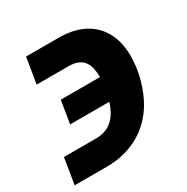

<svg xmlns="http://www.w3.org/2000/svg" viewBox="-137 -650 750 771"><g transform="rotate(-30 238.0 -264.5)"><path d="M143.5 8.5H-6.4L13.1 -111.5H163Q251.1 -111.5 281.6 -212.4H100.1L117.2 -317.1H299Q299 -361.5 283.4 -386.4Q263.5 -418 212.7 -418H63.6L83.1 -536.9H232.2Q354 -536.9 410.5 -460.2Q448.2 -408.4 448.2 -330.3Q448.2 -239.7 407.3 -152.7Q389.6 -116.1 363.8 -86.5Q338.1 -56.8 304.7 -35.7Q271.3 -14.6 230.8 -3Q190.3 8.5 143.5 8.5Z"/></g></svg>

Font: Linik Sans
Style: Bold Italic
Weight: 700
Italic angle: 9°
Designer: Fonts by Rasmus Andersson / Changes by Cristiano Sobral with parts from Marc Monis
Foundry: rsms
Version: Version 3.020; ttfautohint (v1.6)